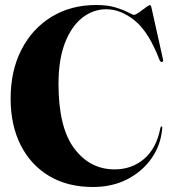

<svg xmlns="http://www.w3.org/2000/svg" viewBox="-20 -733 690 768"><path d="M629 -220Q623.5 -153.5 586.8 -100.5Q550 -47.5 489.5 -16.2Q429 15 352 15Q250 15 176.2 -29.2Q102.5 -73.5 62.5 -153Q22.5 -232.5 22.5 -339Q22.5 -449.5 65.5 -533.8Q108.5 -618 185.8 -665.5Q263 -713 365 -713Q411 -713 443 -703Q475 -693 493.2 -683.2Q511.5 -673.5 515.5 -673.5Q522 -673.5 535.8 -683.2Q549.5 -693 562.5 -702.8Q575.5 -712.5 578.5 -712.5Q583.5 -712.5 585.5 -704L632 -495.5Q634 -486.5 628 -485Q621.5 -484 618 -493.5Q575 -605.5 519 -650.8Q463 -696 405 -696Q352 -696 308.5 -661.5Q265 -627 239.5 -560.5Q214 -494 214 -397.5Q214 -223.5 276.8 -139.5Q339.5 -55.5 438.5 -55.5Q507.5 -55.5 556.8 -97.8Q606 -140 621.5 -221Q623 -227 626 -227Q630 -227 629 -220Z"/></svg>

Font: Fraunces 144pt
Style: Bold
Weight: 700
Version: Version 1.000;[b76b70a41]